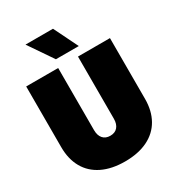

<svg xmlns="http://www.w3.org/2000/svg" viewBox="-218 -1052 1086 1191"><g transform="rotate(-30 325.0 -456.5)"><path d="M25 -263V-698H254V-253Q254 -215 272.5 -193.5Q291 -172 325 -172Q359 -172 377.5 -193.5Q396 -215 396 -253V-698H625V-263Q625 -178 590 -116Q555 -54 487.5 -21Q420 12 325 12Q230 12 162.5 -21Q95 -54 60 -116Q25 -178 25 -263ZM269 -752 151 -925H348L433 -752Z"/></g></svg>

Font: Azeret Mono Black
Style: Regular
Weight: 900
Designer: Martin Vácha
Foundry: Displaay
Version: Version 1.000; Glyphs 3.0.3, build 3074